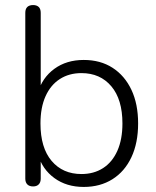

<svg xmlns="http://www.w3.org/2000/svg" viewBox="-20 -731 615 759"><path d="M311 8Q243 8 195 -27Q147 -62 130 -121L141 -127V-25Q141 -10 133 -2Q125 6 111 6Q96 6 88 -2Q80 -10 80 -25V-680Q80 -696 88 -703.5Q96 -711 111 -711Q125 -711 133 -703.5Q141 -696 141 -680V-365H130Q147 -424 195 -459Q243 -494 311 -494Q377 -494 425 -463Q473 -432 499.5 -376Q526 -320 526 -243Q526 -166 499.5 -109.5Q473 -53 424.5 -22.5Q376 8 311 8ZM302 -43Q351 -43 387.5 -66.5Q424 -90 444 -135Q464 -180 464 -243Q464 -338 420 -390Q376 -442 302 -442Q253 -442 216.5 -418.5Q180 -395 160 -350.5Q140 -306 140 -243Q140 -147 184 -95Q228 -43 302 -43Z"/></svg>

Font: Nunito ExtraLight Light
Style: Regular
Weight: 300
Version: Version 3.602